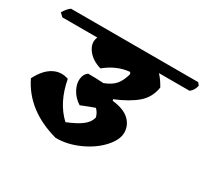

<svg xmlns="http://www.w3.org/2000/svg" viewBox="-164 -817 1077 1007"><g transform="rotate(30 374.5 -313.5)"><path d="M250 -377Q296 -377 344 -374Q389 -391 410 -417Q431 -443 442 -485L436 -495Q359 -488 292 -433Q236 -449 208 -488Q180 -527 197 -565H-15L-35 -584Q-17 -614 2 -627H772L784 -612Q777 -580 755 -565H570Q593 -541 614 -503Q604 -439 558 -399.5Q512 -360 430 -326L433 -318Q503 -310 536 -278.5Q569 -247 569 -203Q569 -159 524.5 -110.5Q480 -62 409.5 -30.5Q339 1 270 0Q76 -53 2 -206Q34 -269 78 -293Q122 -317 171 -300Q195 -170 274 -97Q331 -120 361.5 -143Q392 -166 400 -197Q395 -222 375 -242Q340 -230 294 -211Q258 -234 240 -268Q222 -302 225.5 -332Q229 -362 250 -377Z"/></g></svg>

Font: Tillana ExtraBold
Style: Regular
Weight: 800
Designer: Lipi Raval (Devanagari, Latin), Jonny Pinhorn (Latin)
Foundry: Indian Type Foundry
Version: Version 2.003;PS 1.0;hotconv 1.0.79;makeotf.lib2.5.61930; tt